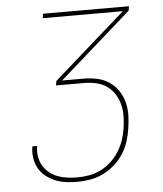

<svg xmlns="http://www.w3.org/2000/svg" viewBox="-53 -781 705 828"><g transform="rotate(-5 300.0 -367.5)"><path d="M250 0Q225 0 200.5 -3Q176 -6 154 -15Q132 -24 113.5 -38.5Q95 -53 83.5 -73Q72 -93 68 -117.5Q64 -142 68 -167Q68 -167 68.5 -167.5Q69 -168 69 -169H89Q89 -168 89 -167.5Q89 -167 89 -167Q85 -145 88.5 -123.5Q92 -102 102.5 -84Q113 -66 129 -53Q145 -40 164.5 -32.5Q184 -25 206 -22Q228 -19 250 -19Q275 -19 301 -23.5Q327 -28 351.5 -40Q376 -52 396.5 -71Q417 -90 431.5 -113Q446 -136 454.5 -161Q463 -186 467 -212Q471 -238 471.5 -265Q472 -292 465.5 -316.5Q459 -341 445.5 -362Q432 -383 411.5 -397Q391 -411 365.5 -416.5Q340 -422 313 -422H193L196 -441L508 -716H161L164 -735H536L533 -716L221 -441H313Q343 -441 371.5 -435Q400 -429 423 -414Q446 -399 462 -376Q478 -353 485.5 -325.5Q493 -298 492.5 -268Q492 -238 487 -209Q483 -181 474 -153.5Q465 -126 449 -101Q433 -76 410 -56Q387 -36 360.5 -23Q334 -10 305.5 -5Q277 0 250 0Z"/></g></svg>

Font: Iosevka Curly Thin Extended
Style: Italic
Weight: 100
Width: 7
Italic angle: -9°
Monospace: yes
Designer: Belleve Invis
Foundry: Belleve Invis
Version: Version 11.1.0; ttfautohint (v1.8.3)